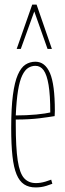

<svg xmlns="http://www.w3.org/2000/svg" viewBox="-20 -810 283 840"><path d="M136 10Q106 10 85.5 -3.5Q65 -17 52.5 -47Q40 -77 34.5 -127Q29 -177 29 -250Q29 -338 36.5 -394.5Q44 -451 58 -483Q72 -515 91.5 -527.5Q111 -540 135 -540Q177 -540 198.5 -490.5Q220 -441 220 -325Q220 -321 219.5 -312.5Q219 -304 219 -302Q206 -300 189.5 -297.5Q173 -295 152.5 -292.5Q132 -290 106 -288.5Q80 -287 49 -287Q49 -282 49 -276Q49 -270 49 -265Q49 -164 57.5 -108Q66 -52 85.5 -30.5Q105 -9 137 -9Q147 -9 157 -10.5Q167 -12 179 -15.5Q191 -19 204 -24L209 -6Q196 -1 183 3Q170 7 158.5 8.5Q147 10 136 10ZM49 -305Q71 -305 94.5 -306Q118 -307 139 -309Q160 -311 176 -313.5Q192 -316 200 -318Q200 -394 192.5 -438.5Q185 -483 171 -502.5Q157 -522 135 -522Q118 -522 103.5 -513Q89 -504 77.5 -480.5Q66 -457 59 -414.5Q52 -372 49 -305ZM53 -596 121 -790H140L207 -596H188L130 -760L71 -596Z"/></svg>

Font: Georama ExtraCondensed Thin
Style: Regular
Weight: 100
Width: 2
Designer: Jean-Baptiste Levee
Foundry: Production Type
Version: Version 1.001